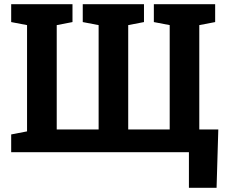

<svg xmlns="http://www.w3.org/2000/svg" viewBox="-20 -731 1081 922"><path d="M887.2 170.9V0H33.7V-85.4L109.9 -100.1V-610.4L33.7 -625V-710.9H328.1V-625L252.4 -610.4V-109.4H453.6V-610.4L377.4 -625V-710.9H671.4V-625L595.7 -610.4V-109.4H794.9V-610.4L718.8 -625V-710.9H1013.2V-625L937 -610.4V-109.4H1028.3L1020 170.9Z"/></svg>

Font: Roboto Slab
Style: Bold
Weight: 700
Designer: Google
Version: Version 2.000; ttfautohint (v1.8.1.43-b0c9)